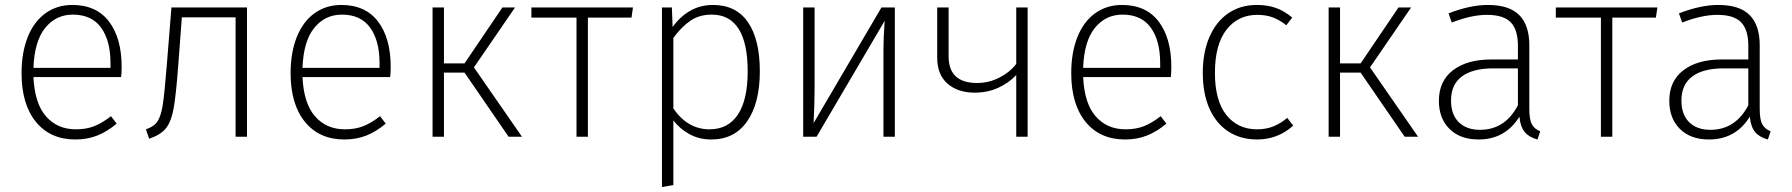

<svg xmlns="http://www.w3.org/2000/svg" viewBox="-20 -552 7232 775"><path d="M469 -241H115Q120 -134 166 -82Q212 -30 286 -30Q328 -30 360 -42.5Q392 -55 428 -83L451 -53Q413 -21 373 -5Q333 11 284 11Q183 11 125 -60Q67 -131 67 -257Q67 -340 92 -402.5Q117 -465 163.5 -498.5Q210 -532 272 -532Q369 -532 420 -465Q471 -398 471 -282Q471 -261 469 -241ZM426 -297Q426 -388 388 -440.5Q350 -493 274 -493Q206 -493 162.5 -439.5Q119 -386 115 -278H426Z M977 -522V0H931V-482H714L699 -282Q690 -164 680.5 -112.5Q671 -61 650 -34.5Q629 -8 582 8L569 -30Q602 -41 616 -62.5Q630 -84 637 -129Q644 -174 653 -286L672 -522Z M1555 -241H1201Q1206 -134 1252 -82Q1298 -30 1372 -30Q1414 -30 1446 -42.5Q1478 -55 1514 -83L1537 -53Q1499 -21 1459 -5Q1419 11 1370 11Q1269 11 1211 -60Q1153 -131 1153 -257Q1153 -340 1178 -402.5Q1203 -465 1249.5 -498.5Q1296 -532 1358 -532Q1455 -532 1506 -465Q1557 -398 1557 -282Q1557 -261 1555 -241ZM1512 -297Q1512 -388 1474 -440.5Q1436 -493 1360 -493Q1292 -493 1248.5 -439.5Q1205 -386 1201 -278H1512Z M1893 -280 2087 0H2033L1855 -259H1772V0H1726V-522H1772V-296H1855L2008 -522H2059Z M2529 -481H2353V0H2307V-481H2125V-522H2535Z M3047 -264Q3047 -136 2996 -62.5Q2945 11 2851 11Q2802 11 2763 -10.5Q2724 -32 2698 -66V195L2652 203V-522H2692L2695 -443Q2725 -485 2766 -508.5Q2807 -532 2858 -532Q2951 -532 2999 -462.5Q3047 -393 3047 -264ZM2998 -264Q2998 -378 2961.5 -435.5Q2925 -493 2853 -493Q2803 -493 2767 -468.5Q2731 -444 2698 -399V-114Q2756 -30 2844 -30Q2919 -30 2958.5 -89.5Q2998 -149 2998 -264Z M3592 0H3546V-354Q3546 -401 3551 -468L3276 0H3222V-522H3268V-190Q3268 -135 3264 -55L3538 -522H3592Z M4128 -522V0H4082V-249Q4052 -217 4009 -197.5Q3966 -178 3914 -178Q3847 -178 3805 -214Q3763 -250 3763 -319V-522H3809V-325Q3809 -217 3924 -217Q3971 -217 4013.5 -238.5Q4056 -260 4082 -294V-522Z M4706 -241H4352Q4357 -134 4403 -82Q4449 -30 4523 -30Q4565 -30 4597 -42.5Q4629 -55 4665 -83L4688 -53Q4650 -21 4610 -5Q4570 11 4521 11Q4420 11 4362 -60Q4304 -131 4304 -257Q4304 -340 4329 -402.5Q4354 -465 4400.5 -498.5Q4447 -532 4509 -532Q4606 -532 4657 -465Q4708 -398 4708 -282Q4708 -261 4706 -241ZM4663 -297Q4663 -388 4625 -440.5Q4587 -493 4511 -493Q4443 -493 4399.5 -439.5Q4356 -386 4352 -278H4663Z M5196 -481 5172 -450Q5146 -471 5118.5 -481.5Q5091 -492 5055 -492Q4977 -492 4930.5 -432Q4884 -372 4884 -258Q4884 -146 4930 -88Q4976 -30 5054 -30Q5090 -30 5119 -41.5Q5148 -53 5176 -76L5200 -45Q5138 11 5054 11Q4988 11 4938.5 -21Q4889 -53 4862 -113.5Q4835 -174 4835 -258Q4835 -341 4862 -403Q4889 -465 4938 -498.5Q4987 -532 5053 -532Q5096 -532 5130 -520Q5164 -508 5196 -481Z M5510 -280 5704 0H5650L5472 -259H5389V0H5343V-522H5389V-296H5472L5625 -522H5676Z M6197 -22 6186 11Q6152 2 6134.5 -19Q6117 -40 6113 -81Q6056 11 5948 11Q5874 11 5831 -31.5Q5788 -74 5788 -145Q5788 -225 5845 -268.5Q5902 -312 6000 -312H6107V-367Q6107 -432 6078 -462Q6049 -492 5982 -492Q5919 -492 5840 -461L5827 -498Q5914 -532 5986 -532Q6072 -532 6112.5 -491Q6153 -450 6153 -370V-113Q6153 -69 6163.5 -50Q6174 -31 6197 -22ZM6107 -127V-276H6007Q5925 -276 5881 -243.5Q5837 -211 5837 -146Q5837 -90 5868 -59Q5899 -28 5954 -28Q6055 -28 6107 -127Z M6664 -481H6488V0H6442V-481H6260V-522H6670Z M7127 -22 7116 11Q7082 2 7064.5 -19Q7047 -40 7043 -81Q6986 11 6878 11Q6804 11 6761 -31.5Q6718 -74 6718 -145Q6718 -225 6775 -268.5Q6832 -312 6930 -312H7037V-367Q7037 -432 7008 -462Q6979 -492 6912 -492Q6849 -492 6770 -461L6757 -498Q6844 -532 6916 -532Q7002 -532 7042.5 -491Q7083 -450 7083 -370V-113Q7083 -69 7093.5 -50Q7104 -31 7127 -22ZM7037 -127V-276H6937Q6855 -276 6811 -243.5Q6767 -211 6767 -146Q6767 -90 6798 -59Q6829 -28 6884 -28Q6985 -28 7037 -127Z"/></svg>

Font: FiraGO ExtraLight
Style: Regular
Weight: 200
Designer: bBox Type
Foundry: bBox Type GmbH
Version: Version 1.001